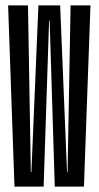

<svg xmlns="http://www.w3.org/2000/svg" viewBox="-20 -695 370 715"><path d="M33.9 0 10.2 -675H84.2L94.9 -53.9H96.9L123.1 -675H204L229.6 -53.9H231.6L242.9 -675H316.9L292.6 0H184L164.8 -618.6H162.8L142.5 0Z"/></svg>

Font: Anybody UltraCondensed Thin
Style: Regular
Weight: 100
Width: 1
Designer: Tyler Finck
Foundry: Etcetera Type Company
Version: Version 1.110